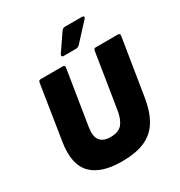

<svg xmlns="http://www.w3.org/2000/svg" viewBox="-198 -992 1074 1143"><g transform="rotate(-30 339.0 -420.5)"><path d="M309 12Q167 12 102 -54.5Q37 -121 59 -265L118 -640Q120 -655 133 -655H285Q301 -655 299 -640L239 -264Q220 -148 323 -148Q379 -148 403.5 -178Q428 -208 437 -264L497 -640Q499 -655 512 -655H664Q680 -655 678 -640L616 -253Q601 -158 564.5 -99.5Q528 -41 465.5 -14.5Q403 12 309 12ZM320 -706Q312 -706 310 -711.5Q308 -717 312 -724L390 -838Q401 -853 414 -853H534Q542 -853 544 -847Q546 -841 540 -835L435 -721Q422 -706 406 -706Z"/></g></svg>

Font: Sofia Sans ExtraBlack
Style: Italic
Weight: 1000
Italic angle: -9°
Designer: Botio Nikoltchev, Ani Petrova
Foundry: lettersoup
Version: Version 4.100; ttfautohint (v1.8.4.7-5d5b)